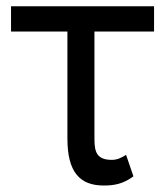

<svg xmlns="http://www.w3.org/2000/svg" viewBox="-20 -565 512 595"><path d="M14.2 -545.5H457.4V-467.3H272.7V-132.1Q272.7 -117.2 274.9 -105.5Q277 -93.8 282.8 -85.8Q288.7 -77.8 299.4 -73.7Q310 -69.6 326.7 -69.6Q339.5 -69.6 351.4 -74.8Q363.3 -79.9 370.7 -85.2L393.5 -18.5Q381.4 -9.6 369.7 -3.9Q358 1.8 346.8 4.8Q335.6 7.8 324.2 8.9Q312.9 9.9 301.1 9.9Q273.4 9.9 252.5 1.8Q231.5 -6.4 217.3 -24Q203.1 -41.5 196 -69.2Q188.9 -96.9 188.9 -136.4V-467.3H14.2Z"/></svg>

Font: Inter P
Style: Regular
Weight: 400
Designer: Rasmus Andersson
Foundry: rsms
Version: Version 3.018;git-588b23468